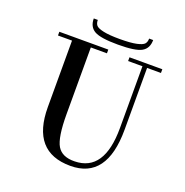

<svg xmlns="http://www.w3.org/2000/svg" viewBox="-158 -1046 1166 1209"><g transform="rotate(20 425.0 -441.5)"><path d="M687 -311Q687 20 443 20Q184 20 184 -280V-372H310V-279Q310 -122 342.5 -68Q375 -14 459 -16Q656 -19 656 -311V-750H687ZM310 -750V-302H184V-750ZM206 -750V-725H90V-750ZM418 -725H287V-750H418ZM656 -750V-725H560V-750ZM780 -725H687V-750H780ZM663 -903Q663 -847 622 -823.5Q581 -800 464 -800Q347 -800 306 -823.5Q265 -847 265 -903H292Q292 -880 303 -867Q314 -854 353 -845.5Q392 -837 463 -837Q535 -837 574 -845.5Q613 -854 624.5 -867Q636 -880 636 -903Z"/></g></svg>

Font: Solide Mirage
Style: Etroit
Weight: 400
Designer: Jérémy Landes
Foundry: Velvetyne Type Foundry
Version: Version 1.1